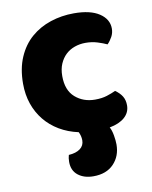

<svg xmlns="http://www.w3.org/2000/svg" viewBox="-81 -562 655 827"><g transform="rotate(-10 247.0 -148.0)"><path d="M231 7Q185 -3 148 -25Q111 -47 85 -79Q59 -111 45 -151.5Q31 -192 31 -240Q31 -306 52.5 -355.5Q74 -405 111 -437Q148 -469 196.5 -485Q245 -501 299 -501Q371 -501 410 -475Q449 -449 449 -408Q449 -389 440 -372.5Q431 -356 419 -344Q402 -352 378 -359.5Q354 -367 326 -367Q301 -367 278.5 -359Q256 -351 239.5 -335.5Q223 -320 213 -297Q203 -274 203 -243Q203 -181 238.5 -150Q274 -119 325 -119Q355 -119 377 -126Q399 -133 416 -141Q436 -127 446 -110.5Q456 -94 456 -71Q456 -40 432.5 -19Q409 2 366 10Q374 24 378 47Q382 70 382 87Q382 138 350 171.5Q318 205 261 205Q220 205 194 184.5Q168 164 168 126Q168 109 172 96Q204 94 222 80.5Q240 67 240 44Q240 34 237.5 24.5Q235 15 231 7Z"/></g></svg>

Font: BALOOCHETTANREGULAR
Style: Book
Weight: 400
Designer: Maithili Shingre and Ek Type
Foundry: Ek Type
Version: Version 1.100;PS 1.000;hotconv 1.0.88;makeotf.lib2.5.647800;